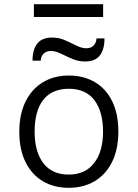

<svg xmlns="http://www.w3.org/2000/svg" viewBox="-20 -883 656 915"><path d="M308 12Q237.5 12 184.5 -19.2Q131.5 -50.5 101.8 -110.2Q72 -170 72 -255Q72 -339 101.8 -399Q131.5 -459 184.5 -491Q237.5 -523 308 -523Q378.5 -523 431.8 -491.8Q485 -460.5 514.5 -400.8Q544 -341 544 -256Q544 -172 514.5 -112Q485 -52 431.8 -20Q378.5 12 308 12ZM308 -51Q385.5 -51 428.2 -105.5Q471 -160 471 -256Q471 -351.5 429.8 -405.8Q388.5 -460 308 -460Q228 -460 186.5 -407.5Q145 -355 145 -255Q145 -160 186.5 -105.5Q228 -51 308 -51ZM386 -590Q357 -590 332.8 -599.2Q308.5 -608.5 288 -619Q271 -627.5 254.8 -633.8Q238.5 -640 221 -640Q202.5 -640 189 -628.2Q175.5 -616.5 174 -594H135Q135 -646.5 157.5 -675.2Q180 -704 228 -704Q256.5 -704 279.8 -695.2Q303 -686.5 323 -676Q340.5 -666.5 357.8 -659.8Q375 -653 393 -653Q412 -653 425.2 -665.2Q438.5 -677.5 440 -700H478Q478 -647.5 455.8 -618.8Q433.5 -590 386 -590ZM141.5 -802V-863H471.5V-802Z"/></svg>

Font: Overpass Mono Light Light
Style: Regular
Weight: 300
Monospace: yes
Version: Version 4.000